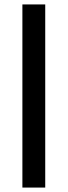

<svg xmlns="http://www.w3.org/2000/svg" viewBox="-20 -763 305 866"><path d="M81 83V-743H184V83Z"/></svg>

Font: Gmarket Sans TTF Medium
Style: Regular
Weight: 500
Designer: Creative Director : Sungho Lee; Art Director : Kiwoong Choi; Project Manager : Sori Yang, Jongwook Yoon; Font Designer :
Foundry: Sandoll Inc.
Version: Version 1.000;hotconv 1.0.109;makeotfexe 2.5.65596